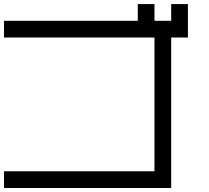

<svg xmlns="http://www.w3.org/2000/svg" viewBox="-20 -937 1040 957"><path d="M750 -916.7V-833.3H833.3V-916.7H916.7V-750H833.3V0H0V-83.3H750V-750H0V-833.3H666.7V-916.7Z"/></svg>

Font: Galmuri11 Regular
Style: Regular
Weight: 400
Designer: Minseo Lee (Quiple)
Version: Version 2.356;hotconv 1.1.0;makeotfexe 2.6.0 DEVELOPMENT